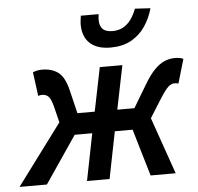

<svg xmlns="http://www.w3.org/2000/svg" viewBox="-84 -785 866 839"><g transform="rotate(-5 349.0 -366.0)"><path d="M-32 0 166 -266 149 -335Q140 -371 129 -381.5Q118 -392 102 -392Q96 -392 92.5 -391.5Q89 -391 84 -389L70 -494Q90 -502 110 -502Q154 -502 182 -480.5Q210 -459 224 -399L248 -299H324L363 -491H462L423 -299H498L558 -399Q581 -438 603 -460.5Q625 -483 647 -492.5Q669 -502 694 -502Q705 -502 715 -500Q725 -498 730 -495L699 -389Q695 -391 691 -391.5Q687 -392 682 -392Q668 -392 655 -380.5Q642 -369 620 -335L566 -249L653 0H543L482 -206H404L363 0H264L305 -206H228L88 0ZM418 -572Q359 -572 327.5 -601Q296 -630 296 -684Q296 -693 297.5 -703Q299 -713 300 -722H378Q377 -713 376.5 -707.5Q376 -702 376 -697Q376 -670 389.5 -656.5Q403 -643 432 -643Q459 -643 479 -654Q499 -665 513.5 -685Q528 -705 538 -732L606 -728Q594 -684 569.5 -648.5Q545 -613 507.5 -592.5Q470 -572 418 -572Z"/></g></svg>

Font: Source Sans 3 SemiBold
Style: Italic
Weight: 600
Italic angle: -11°
Designer: Paul D. Hunt
Foundry: Adobe
Version: Version 3.046;hotconv 1.0.118;makeotfexe 2.5.65603